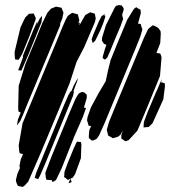

<svg xmlns="http://www.w3.org/2000/svg" viewBox="-20 -545 701 750"><path d="M451 -443 428 -389 413 -352 399 -320 390 -312 381 -318 382 -326 390 -354 396 -371 395 -370 386 -374 378 -386 379 -399 394 -447 428 -515 433 -522 444 -525 455 -524 463 -513V-506L457 -487L459 -479L461 -470L458 -463ZM206 -424 87 -139 70 -97 59 -72 46 -55 47 -61 50 -78 60 -103 61 -105 52 -110 51 -124 53 -210 79 -294 119 -390 145 -454 165 -495 179 -511 191 -516 199 -519 214 -516 220 -515 222 -510 228 -496 227 -491 223 -472 215 -453V-446ZM508 -352 389 -65 367 -16 358 -3 346 3 338 4 327 -6V-15L329 -37L336 -53H332L326 -54L324 -62L320 -75L322 -88L335 -125L364 -179L393 -228L402 -270L412 -310L439 -377L477 -468L503 -510L512 -517L521 -511L529 -507L530 -493L519 -453L525 -452L530 -451L531 -446L536 -430L534 -422L528 -402ZM350 -457 309 -361 279 -303 252 -220 212 -122 141 48 90 165 76 180 69 185 58 183 50 181 46 173 42 162 43 154 48 134 58 111 56 104 61 78 70 57 63 55 57 54 55 45 53 23 68 -63 116 -179 200 -381 222 -435 237 -469 245 -483 256 -491 262 -495 273 -492 284 -489 287 -477 290 -466 287 -456 286 -454 292 -457 290 -446 289 -444 313 -486 332 -497 342 -494 350 -492 352 -484 354 -472ZM373 -429 352 -386 342 -377 338 -391 344 -409 367 -463 378 -484H382L389 -492L387 -484H392L390 -475L383 -454ZM95 -404 67 -335 57 -318 52 -311 47 -312 39 -313 38 -320 37 -342 60 -438 72 -463 74 -469 76 -470 78 -476 88 -486 93 -491 107 -492H112L114 -487L120 -474L118 -466ZM112 -384 91 -332 68 -279 63 -269 57 -270 51 -271 55 -281 66 -311 71 -325 70 -321 69 -326 77 -346 110 -427 122 -454 126 -461 125 -453 122 -445 135 -472 144 -483V-477L142 -458ZM605 -248 553 -121 517 -35 483 2 471 7 464 3 454 -4V-18L460 -36L450 -18L441 -11L428 -7L421 -5L402 -16L401 -22L397 -38L406 -69L426 -118L515 -332L543 -399L559 -432L576 -446L584 -444L598 -436L607 -424L608 -413L606 -377L591 -338L606 -336L608 -331L611 -321ZM252 -138 158 91 137 140 129 155 116 150 117 145 121 131 146 70 232 -139 247 -173 255 -187 259 -189 268 -211 284 -240 282 -229 268 -192V-183L265 -170ZM618 -157 576 -64 561 -49 549 -48 541 -47V-52L542 -68L557 -108L590 -186L594 -194L606 -223L614 -238L610 -227L608 -220L611 -224L624 -219V-205ZM304 -89 271 -14 221 112 199 158 188 165 183 164V158L182 159L171 158L161 157L159 149L157 130L181 67L253 -108L274 -157L283 -173L288 -180L300 -186L309 -184L319 -175V-163L308 -125L316 -123L313 -115ZM296 73 273 136 264 149 245 158 237 151 230 146 231 140 232 126 244 93 267 37 277 15 281 8 296 10 298 19ZM255 153 260 166 248 171 250 165Z"/></svg>

Font: Rubik Marker Hatch
Style: Regular
Weight: 400
Designer: Hubert and Fischer, NaN
Foundry: Hubert & Fischer, NaN
Version: Version 2.200